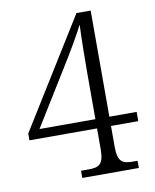

<svg xmlns="http://www.w3.org/2000/svg" viewBox="-81 -776 676 839"><g transform="rotate(-10 256.5 -357.0)"><path d="M216 0H467V-32H447C401 -32 379 -41 379 -110V-202H500V-243H379V-714H316L17 -232V-202H317V-110C317 -41 295 -32 249 -32H216ZM69 -243 227 -499C254 -541 309 -636 321 -662C318 -599 317 -501 317 -443V-243Z"/></g></svg>

Font: Noto Serif Thai SemiCondensed Light
Style: Regular
Weight: 300
Width: 4
Designer: Monotype Design Team
Foundry: Monotype Imaging Inc.
Version: Version 2.002